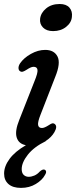

<svg xmlns="http://www.w3.org/2000/svg" viewBox="-24 -718 380 960"><path d="M241.5 -562.5Q208.5 -562.5 191 -580.5Q173.5 -598.5 176.5 -624Q180 -654 206.8 -676Q233.5 -698 274.5 -698Q307.5 -698 323.2 -679.8Q339 -661.5 335.5 -633.5Q333 -604.5 306.5 -583.5Q280 -562.5 241.5 -562.5ZM179 -145.5Q164 -108 166.5 -93Q169 -78 186 -78Q198 -78 220.5 -92.5Q228.5 -98 235.2 -100.5Q242 -103 249 -98.5Q265 -87 248.5 -58Q233.5 -31.5 204.5 -13V-12Q146 16.5 115.2 55.5Q84.5 94.5 84.5 127.5Q84.5 147 94.5 156.5Q104.5 166 119.5 166Q133 166 147.8 159.8Q162.5 153.5 174.5 140Q188 127.5 197.5 130Q203.5 131 206 138Q208.5 145 200.5 157.5Q187.5 182 155.2 201.8Q123 221.5 81 221.5Q40 221.5 18.2 202.2Q-3.5 183 -3.5 150Q-3.5 113.5 23.8 76.5Q51 39.5 105.5 8Q69.5 1.5 59.5 -30.5Q49.5 -62.5 72.5 -119L148.5 -312Q165.5 -353 163.5 -368.5Q161.5 -384 144 -384Q136.5 -384 127.5 -379.8Q118.5 -375.5 108 -368.5Q98.5 -362.5 91 -360Q83.5 -357.5 77 -361.5Q69 -366 68.5 -377.2Q68 -388.5 76.5 -401.5Q95 -428.5 130.5 -448.5Q166 -468.5 202 -468.5Q246.5 -468.5 263.5 -435.5Q280.5 -402.5 252 -333Z"/></svg>

Font: Fraunces 9pt SuperSoft
Style: Italic
Weight: 400
Italic angle: -16°
Version: Version 1.000;[b76b70a41]